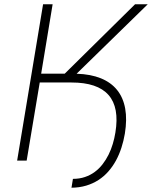

<svg xmlns="http://www.w3.org/2000/svg" viewBox="-20 -747 707 893"><path d="M180.4 -727.3H224.8L171.5 -404.5H281.2L608.3 -727.3H667.3L336.3 -404.1Q402 -402 449.2 -382.8Q496.4 -363.6 524.9 -328.1Q553.3 -292.6 562.3 -241.8Q571.4 -191.1 560.7 -125.4Q555 -91.6 544.7 -59.8Q534.4 -28.1 519.4 -0.4Q504.3 27.3 484 50.4Q463.8 73.5 438 90.2Q412.3 106.9 381 116.3Q349.8 125.7 312.5 126.1L319.2 84.9Q349.8 84.9 375 76.3Q400.2 67.8 420.6 52.7Q441.1 37.6 457 17Q473 -3.6 484.9 -27.5Q496.8 -51.5 504.6 -77.8Q512.4 -104 516.7 -130.7Q555 -363.3 312.5 -363.3H164.8L104 0H59.7Z"/></svg>

Font: Inter P Extra Light
Style: Italic
Weight: 200
Italic angle: 9.39999°
Designer: Rasmus Andersson
Foundry: rsms
Version: Version 3.018;git-588b23468